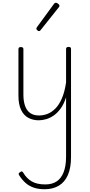

<svg xmlns="http://www.w3.org/2000/svg" viewBox="-20 -856 655 1395"><path d="M261 18Q220 18 186.5 0.5Q153 -17 133.5 -57Q114 -97 114 -161V-499Q114 -507 118 -510.5Q122 -514 131 -514Q141 -514 145.5 -510.5Q150 -507 150 -499V-169Q150 -121 162 -87Q174 -53 199 -35Q224 -17 264 -17Q295 -17 325 -28.5Q355 -40 382 -67Q409 -94 429.5 -141Q450 -188 460 -257V-500Q460 -508 464.5 -511.5Q469 -515 479 -515Q488 -515 492 -511.5Q496 -508 496 -500V285Q496 363 473.5 415Q451 467 407.5 493Q364 519 304 519Q259 519 224.5 507Q190 495 164.5 472Q139 449 119 417Q114 410 116 404.5Q118 399 126 395Q134 388 139.5 390Q145 392 149 399Q173 440 210.5 462Q248 484 309 484Q358 484 391 462.5Q424 441 442 396Q460 351 460 282V-149Q444 -99 420 -66.5Q396 -34 368.5 -15.5Q341 3 313 10.5Q285 18 261 18ZM263 -630Q258 -630 251 -636Q244 -642 244 -648Q244 -650 245.5 -652.5Q247 -655 248 -658L373 -829Q376 -833 379 -834.5Q382 -836 386 -836Q391 -836 397 -832.5Q403 -829 407.5 -824Q412 -819 412 -814Q412 -811 411 -809Q410 -807 408 -804L274 -636Q270 -630 263 -630Z"/></svg>

Font: Playwrite NG Modern Thin
Style: Regular
Weight: 250
Designer: Veronika Burian, José Scaglione
Foundry: TypeTogether
Version: Version 1.002